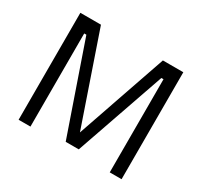

<svg xmlns="http://www.w3.org/2000/svg" viewBox="-144 -889 1139 1082"><g transform="rotate(30 425.0 -348.0)"><path d="M90 0V-696H224L425 -111L627 -696H760V0H683V-606H669L467 -25H382L181 -606H167V0Z"/></g></svg>

Font: TypoPRO Titillium Text
Style: 400 wt
Weight: 400
Designer: Accademia di Belle Arti di Urbino and others
Foundry: Accademia di Belle Arti di Urbino and others.
Version: Version 25.000